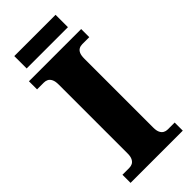

<svg xmlns="http://www.w3.org/2000/svg" viewBox="-269 -904 954 954"><g transform="rotate(-45 207.5 -427.0)"><path d="M24 0V-57H72Q84 -57 94 -62Q104 -67 110.5 -79.5Q117 -92 117 -113V-598Q117 -621 110.5 -634Q104 -647 94 -652Q84 -657 72 -657H24V-714H391V-657H342Q329 -657 319 -651.5Q309 -646 303.5 -633.5Q298 -621 298 -598V-114Q298 -93 304 -80.5Q310 -68 320 -62.5Q330 -57 342 -57H391V0ZM61 -767V-854H351V-767Z"/></g></svg>

Font: Noto Serif Bengali ExtraBold
Style: Regular
Weight: 800
Designer: Juan Bruce, Universal Thirst, Indian Type Foundry and the Monotype Design Team.
Foundry: Monotype Imaging Inc.
Version: Version 2.003